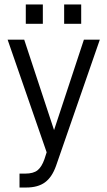

<svg xmlns="http://www.w3.org/2000/svg" viewBox="-20 -684 479 856"><path d="M425 -507 230 55Q212 106 180.5 129Q149 152 97 152H67V90H92Q129 90 147.5 75Q166 60 178 26L188 -5L14 -507H88L221 -104L354 -507ZM95 -664H171V-578H95ZM266 -664H342V-578H266Z"/></svg>

Font: D-DIN
Style: Regular
Weight: 400
Designer: Charles Nix
Foundry: Datto Inc.
Version: Version 1.00